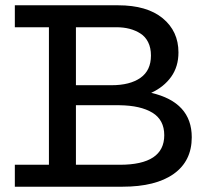

<svg xmlns="http://www.w3.org/2000/svg" viewBox="-20 -706 796 726"><path d="M551.8 -355Q705.1 -319.3 705.1 -187Q705.1 -97.2 637 -48.6Q568.8 0 442.9 0H36.1V-83H165V-603H36.1V-686H426.8Q535.6 -686 595.2 -637Q654.8 -587.9 654.8 -507.8Q654.8 -454.1 627.2 -415.5Q599.6 -377 551.8 -355ZM419.9 -603H267.1V-383.8H401.9Q471.2 -383.8 511 -411.6Q550.8 -439.5 550.8 -496.1Q550.8 -524.9 540.3 -546.1Q529.8 -567.4 511 -579.3Q492.2 -591.3 469.5 -597.2Q446.8 -603 419.9 -603ZM433.1 -83Q601.1 -83 601.1 -194.8Q601.1 -252.4 556.4 -279.8Q511.7 -307.1 432.1 -308.1H267.1V-83Z"/></svg>

Font: BioRhyme
Style: Regular
Weight: 400
Designer: Aoife Mooney
Foundry: Aoife Mooney Type
Version: Version 1.500;PS 001.500;hotconv 1.0.88;makeotf.lib2.5.64775